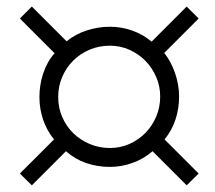

<svg xmlns="http://www.w3.org/2000/svg" viewBox="-20 -720 650 580"><path d="M463.9 -428.2Q463.9 -459.5 451.9 -487.3Q439.9 -515.1 419.4 -536.1Q398.9 -557.1 371.1 -569.6Q343.3 -582 312 -582Q279.3 -582 251 -570.1Q222.7 -558.1 201.4 -537.1Q180.2 -516.1 168 -487.8Q155.8 -459.5 155.8 -426.8Q155.8 -394.5 168 -366.5Q180.2 -338.4 201.4 -317.6Q222.7 -296.9 251.2 -284.9Q279.8 -272.9 312 -272.9Q343.8 -272.9 371.6 -285.4Q399.4 -297.9 419.9 -319.1Q440.4 -340.3 452.1 -368.4Q463.9 -396.5 463.9 -428.2ZM543.9 -160.2 440.9 -263.2Q413.6 -239.7 380.1 -227.8Q346.7 -215.8 312 -215.8Q274.4 -215.8 240.7 -227.3Q207 -238.8 179.2 -263.2L76.2 -160.2L40 -195.8L143.1 -298.8Q121.1 -326.2 110.1 -358.9Q99.1 -391.6 99.1 -426.8Q99.1 -444.3 101.8 -462.2Q104.5 -480 110.1 -497.1Q115.7 -514.2 124.3 -530Q132.8 -545.9 145 -559.1L40 -664.1L76.2 -700.2L181.2 -595.2Q208 -617.2 242.4 -628.2Q276.9 -639.2 312 -639.2Q346.7 -639.2 379.4 -627.7Q412.1 -616.2 438 -594.2L543.9 -700.2L580.1 -664.1L476.1 -560.1Q497.1 -533.7 509 -498.5Q521 -463.4 521 -428.2Q521 -392.6 510.3 -359.4Q499.5 -326.2 477.1 -298.8L580.1 -195.8Z"/></svg>

Font: Charis SIL Viet
Style: Bold Italic
Weight: 700
Italic angle: -11°
Foundry: SIL International
Version: Version 5.000